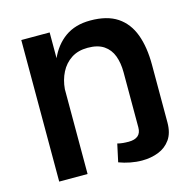

<svg xmlns="http://www.w3.org/2000/svg" viewBox="-105 -819 926 929"><g transform="rotate(-15 357.5 -354.5)"><path d="M80.3 -709.1V0H222.4V-709.1ZM426.7 -714.1Q351 -714.1 299.9 -677.6Q248.9 -641.1 220.6 -576.1Q192.4 -511.1 185.6 -425.2L222.4 -424.9Q226.2 -470.5 245.2 -507.9Q264.2 -545.3 298.1 -567.6Q332 -589.8 380.2 -589.8Q430.7 -589.8 460.9 -569.4Q491.1 -549 504.6 -513Q518 -476.9 518 -430.3V-153.9Q518 -99.2 454.5 -99.2Q441.5 -99.2 427.2 -100.5Q412.8 -101.8 399.3 -105.4L380 -16.2Q406.6 -6.1 436.2 -0.4Q465.8 5.4 495 5.4Q539.7 5.4 577.2 -9.3Q614.6 -23.9 637.4 -56.1Q660.2 -88.4 660.2 -141.2V-430.3Q660.2 -518.5 636.6 -582.2Q613 -645.8 561.9 -680Q510.7 -714.1 426.7 -714.1Z"/></g></svg>

Font: Estedad-FD VF
Style: Regular
Weight: 100
Designer: Amin Abedi
Version: Version 7.3